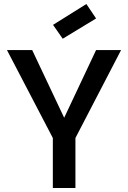

<svg xmlns="http://www.w3.org/2000/svg" viewBox="-20 -947 645 967"><path d="M246.1 -252 15.1 -694.8H142.1L303.2 -354L463.9 -694.8H589.8L359.9 -252V0H246.1ZM415 -926.8 463.9 -854 295.9 -752 247.1 -821.8Z"/></svg>

Font: SVN-Poppins Medium
Style: Regular
Weight: 500
Designer: Ninad Kale (Devanagari), Jonny Pinhorn (Latin)
Foundry: Indian Type Foundry
Version: Version 3.002 2017